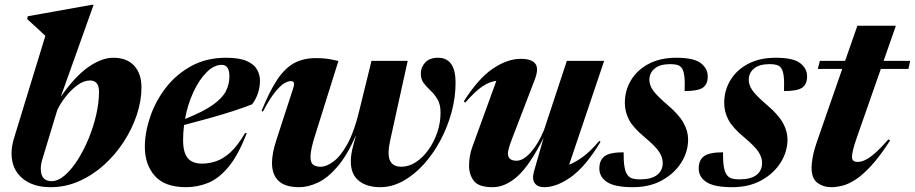

<svg xmlns="http://www.w3.org/2000/svg" viewBox="-20 -765 3803 798"><path d="M168.5 -616Q154.5 -629 134.8 -647.5Q115 -666 93 -685.5L95.5 -697.5L361 -745H369L232.5 -362.5Q291.5 -447.5 347 -486.2Q402.5 -525 451.5 -525Q507 -525 537.5 -492Q568 -459 568 -402Q568 -346 548.5 -287.5Q529 -229 494 -175.2Q459 -121.5 411.8 -79Q364.5 -36.5 308.2 -11.8Q252 13 191 13Q115.5 13 71.8 -25Q28 -63 28 -127Q28 -158 38.5 -191.5ZM155.5 -101.5Q149.5 -81 149.5 -64Q149.5 -12 194.5 -12Q221 -12 248.8 -35.8Q276.5 -59.5 302 -99.2Q327.5 -139 347.8 -187.8Q368 -236.5 379.8 -287.5Q391.5 -338.5 391.5 -384Q391.5 -430.5 354 -430.5Q328 -430.5 301 -410.5Q274 -390.5 252 -362Q230 -333.5 218 -307.5Z M1005.5 -211.5Q970 -119.5 929.5 -71Q889 -22.5 844.8 -4.8Q800.5 13 753 13Q665 13 623.5 -34Q582 -81 582 -154Q582 -214 604 -279Q626 -344 668.8 -399.8Q711.5 -455.5 774.5 -490.2Q837.5 -525 919.5 -525Q974.5 -525 1005.2 -511.5Q1036 -498 1048.2 -476.2Q1060.5 -454.5 1060.5 -430.5Q1060.5 -375.5 1028 -331.5Q997 -319 950.8 -304Q904.5 -289 851 -274Q797.5 -259 745 -245.5Q741 -213.5 741 -182.5Q741 -131.5 760 -108.2Q779 -85 820 -85Q849 -85 878.5 -95Q908 -105 938 -132.2Q968 -159.5 998.5 -212ZM901.5 -495.5Q869.5 -495.5 838.8 -464.8Q808 -434 784 -382.8Q760 -331.5 749 -270.5Q824 -300.5 863.8 -328.5Q903.5 -356.5 918.5 -385.5Q933.5 -414.5 933.5 -447.5Q933.5 -495.5 901.5 -495.5Z M1524 -512H1674.5L1604 -192Q1595 -152.5 1595 -129Q1595 -72 1648 -72Q1679 -72 1708 -90.8Q1737 -109.5 1760.2 -141.8Q1783.5 -174 1797.2 -214Q1811 -254 1811 -296.5Q1811 -330.5 1798.8 -351.5Q1786.5 -372.5 1770 -388Q1753.5 -403.5 1741.2 -419.5Q1729 -435.5 1729 -459Q1729 -485.5 1747.2 -505.2Q1765.5 -525 1800 -525Q1873.5 -525 1873.5 -421.5Q1873.5 -359.5 1856.5 -297.5Q1839.5 -235.5 1809.5 -179.8Q1779.5 -124 1739.8 -80.5Q1700 -37 1654.2 -12Q1608.5 13 1560.5 13Q1504.5 13 1471.2 -13.8Q1438 -40.5 1438 -95Q1438 -121 1447 -156L1460 -204Q1423.5 -120 1383 -72.8Q1342.5 -25.5 1301.5 -6.2Q1260.5 13 1223.5 13Q1165.5 13 1138 -13Q1110.5 -39 1110.5 -88Q1110.5 -128 1128.5 -182.5L1199 -399.5Q1208.5 -428 1189.5 -428Q1177.5 -428 1161.5 -418.8Q1145.5 -409.5 1123.5 -382.5Q1101.5 -355.5 1072.5 -301L1067 -304Q1101 -388 1133.5 -435.8Q1166 -483.5 1204 -503.5Q1242 -523.5 1293.5 -523.5Q1320 -523.5 1339.5 -520.8Q1359 -518 1386.5 -511.5L1288 -197.5Q1270.5 -142 1270.5 -113Q1270.5 -89 1281.5 -80.5Q1292.5 -72 1312 -72Q1337 -72 1366.5 -94Q1396 -116 1424 -166.5Q1452 -217 1472.5 -302Z M2199.5 -53 2239.5 -192.5Q2181.5 -77.5 2130.8 -32.2Q2080 13 2027.5 13Q1970 13 1949.8 -12.8Q1929.5 -38.5 1929.5 -77.5Q1929.5 -94.5 1932.8 -114.8Q1936 -135 1942.5 -152.5L2043 -429Q2014 -425.5 1984.8 -405.8Q1955.5 -386 1913.5 -338.5L1907.5 -343.5Q1968 -439 2028.5 -479.8Q2089 -520.5 2144 -520.5Q2189.5 -520.5 2205 -500.2Q2220.5 -480 2202 -432.5L2108.5 -189Q2091 -143.5 2091 -127.5Q2091 -97 2127 -97Q2155 -97 2186 -131.8Q2217 -166.5 2241 -224.5L2336 -512H2491L2345.5 -80.5Q2370.5 -90 2401.8 -112.5Q2433 -135 2471 -179.5L2476 -175.5Q2414 -73 2354 -30Q2294 13 2242 13Q2214.5 13 2202.5 -3.8Q2190.5 -20.5 2199.5 -53Z M2572 -132Q2571 -60.5 2587.5 -38.5Q2595.5 -27 2608.2 -23.2Q2621 -19.5 2639 -19.5Q2687.5 -19.5 2711 -37.8Q2734.5 -56 2734.5 -88Q2734.5 -110.5 2719.5 -133.8Q2704.5 -157 2658.5 -195.5Q2612 -234 2594.5 -267Q2577 -300 2577 -337.5Q2577 -389 2602.8 -431.8Q2628.5 -474.5 2676.5 -499.8Q2724.5 -525 2791 -525Q2863.5 -525 2892.5 -502.8Q2921.5 -480.5 2921.5 -447.5Q2921.5 -414.5 2901 -400.5Q2880.5 -386.5 2825.5 -386.5Q2827 -428.5 2824.2 -449.2Q2821.5 -470 2814.5 -481Q2807.5 -491.5 2795.8 -495Q2784 -498.5 2766 -498.5Q2723 -498.5 2701 -480.2Q2679 -462 2679 -433Q2679 -411 2694.5 -389Q2710 -367 2755.5 -328Q2801.5 -289 2820.8 -254.5Q2840 -220 2840 -185.5Q2840 -134.5 2811.5 -89.2Q2783 -44 2731.5 -15.5Q2680 13 2610.5 13Q2535.5 13 2503.2 -8.2Q2471 -29.5 2471 -64.5Q2471 -99.5 2493 -115.8Q2515 -132 2572 -132Z M2985 -132Q2984 -60.5 3000.5 -38.5Q3008.5 -27 3021.2 -23.2Q3034 -19.5 3052 -19.5Q3100.5 -19.5 3124 -37.8Q3147.5 -56 3147.5 -88Q3147.5 -110.5 3132.5 -133.8Q3117.5 -157 3071.5 -195.5Q3025 -234 3007.5 -267Q2990 -300 2990 -337.5Q2990 -389 3015.8 -431.8Q3041.5 -474.5 3089.5 -499.8Q3137.5 -525 3204 -525Q3276.5 -525 3305.5 -502.8Q3334.5 -480.5 3334.5 -447.5Q3334.5 -414.5 3314 -400.5Q3293.5 -386.5 3238.5 -386.5Q3240 -428.5 3237.2 -449.2Q3234.5 -470 3227.5 -481Q3220.5 -491.5 3208.8 -495Q3197 -498.5 3179 -498.5Q3136 -498.5 3114 -480.2Q3092 -462 3092 -433Q3092 -411 3107.5 -389Q3123 -367 3168.5 -328Q3214.5 -289 3233.8 -254.5Q3253 -220 3253 -185.5Q3253 -134.5 3224.5 -89.2Q3196 -44 3144.5 -15.5Q3093 13 3023.5 13Q2948.5 13 2916.2 -8.2Q2884 -29.5 2884 -64.5Q2884 -99.5 2906 -115.8Q2928 -132 2985 -132Z M3543 -198.5Q3529 -158.5 3525 -140.2Q3521 -122 3521 -112.5Q3521 -92 3544.5 -92Q3557.5 -92 3574 -99Q3590.5 -106 3614.2 -126.2Q3638 -146.5 3672.5 -186L3679.5 -181Q3637.5 -116 3602 -77.2Q3566.5 -38.5 3536.5 -19Q3506.5 0.5 3481 6.8Q3455.5 13 3434 13Q3402 13 3377.5 -5Q3353 -23 3353 -69Q3353 -84 3358 -113Q3363 -142 3382 -195L3480.5 -478.5H3379L3387.5 -512H3492.5L3543.5 -658H3703.5L3652.5 -512H3763L3755.5 -478.5H3641Z"/></svg>

Font: Newsreader Display
Style: Bold Italic
Weight: 700
Italic angle: -17°
Designer: Hugues Gentile
Foundry: Production Type
Version: Version 1.001